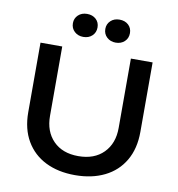

<svg xmlns="http://www.w3.org/2000/svg" viewBox="-93 -949 967 1044"><g transform="rotate(10 390.5 -427.5)"><path d="M390 10Q297 10 227.5 -24.5Q158 -59 119.5 -125Q81 -191 81 -283V-667H201V-284Q201 -198 251.5 -146.5Q302 -95 390 -95Q478 -95 529 -146.5Q580 -198 580 -284V-667H700V-283Q700 -191 661.5 -125Q623 -59 553 -24.5Q483 10 390 10ZM236 -802Q236 -829 255 -847Q274 -865 304 -865Q334 -865 353 -847.5Q372 -830 372 -802Q372 -774 353 -756Q334 -738 304 -738Q275 -738 255.5 -756Q236 -774 236 -802ZM415 -802Q415 -829 434 -847Q453 -865 483 -865Q513 -865 532 -847.5Q551 -830 551 -802Q551 -774 532 -756Q513 -738 483 -738Q454 -738 434.5 -756Q415 -774 415 -802Z"/></g></svg>

Font: Madhuban Medium
Style: Regular
Weight: 500
Designer: jaikishan Patel
Foundry: MagicType
Version: Version 1.000